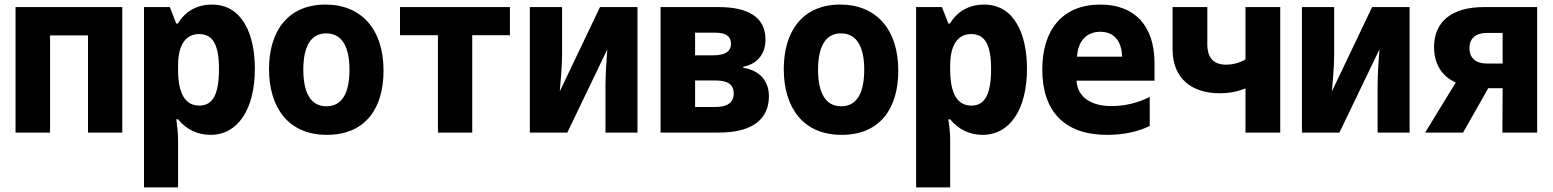

<svg xmlns="http://www.w3.org/2000/svg" viewBox="-20 -580 6796 840"><path d="M48 0H199V-425H365V0H515V-549H48Z M610 240H759V31C759 3 755 -33 751 -58H759C796 -12 847 10 901 10C1020 10 1095 -101 1095 -279C1095 -429 1041 -560 907 -560C845 -560 792 -533 758 -477H751L723 -549H610ZM852 -118C793 -118 759 -166 759 -276V-292C759 -385 793 -431 851 -431C913 -431 938 -381 938 -278C938 -171 913 -118 852 -118Z M1410 10C1581 10 1658 -109 1658 -271C1658 -453 1560 -560 1404 -560C1240 -560 1157 -444 1157 -278C1157 -110 1241 10 1410 10ZM1408 -115C1339 -115 1307 -175 1307 -275C1307 -372 1337 -434 1407 -434C1477 -434 1509 -374 1509 -275C1509 -175 1478 -115 1408 -115Z M1896 0H2046V-426H2211V-549H1730V-426H1896Z M2298 0H2462L2637 -364C2634 -324 2629 -258 2629 -208V0H2769V-549H2605L2429 -180C2433 -222 2439 -294 2439 -341V-549H2298Z M2870 0H3125C3279 0 3344 -64 3344 -159C3344 -228 3301 -273 3232 -283V-288C3296 -301 3329 -346 3329 -407C3329 -507 3250 -549 3125 -549H2870ZM3021 -338V-437H3111C3155 -437 3178 -421 3178 -389C3178 -354 3151 -338 3102 -338ZM3021 -112V-228H3108C3162 -228 3190 -212 3190 -171C3190 -129 3159 -112 3110 -112Z M3662 10C3833 10 3910 -109 3910 -271C3910 -453 3812 -560 3656 -560C3492 -560 3409 -444 3409 -278C3409 -110 3493 10 3662 10ZM3660 -115C3591 -115 3559 -175 3559 -275C3559 -372 3589 -434 3659 -434C3729 -434 3761 -374 3761 -275C3761 -175 3730 -115 3660 -115Z M3988 240H4137V31C4137 3 4133 -33 4129 -58H4137C4174 -12 4225 10 4279 10C4398 10 4473 -101 4473 -279C4473 -429 4419 -560 4285 -560C4223 -560 4170 -533 4136 -477H4129L4101 -549H3988ZM4230 -118C4171 -118 4137 -166 4137 -276V-292C4137 -385 4171 -431 4229 -431C4291 -431 4316 -381 4316 -278C4316 -171 4291 -118 4230 -118Z M4823 10C4894 10 4958 -3 5010 -29V-156C4961 -131 4905 -116 4842 -116C4756 -116 4694 -153 4690 -227H5031V-303C5031 -468 4944 -560 4794 -560C4628 -560 4540 -449 4540 -276C4540 -92 4638 10 4823 10ZM4692 -332C4696 -401 4734 -441 4794 -441C4852 -441 4888 -402 4889 -332Z M5429 0H5581V-549H5429V-320C5400 -303 5369 -297 5344 -297C5300 -297 5262 -317 5262 -386V-549H5110V-365C5110 -232 5199 -172 5316 -172C5357 -172 5393 -179 5429 -193Z M5676 0H5840L6015 -364C6012 -324 6007 -258 6007 -208V0H6147V-549H5983L5807 -180C5811 -222 5817 -294 5817 -341V-549H5676Z M6215 0H6381L6491 -194H6554L6553 0H6705V-549H6472C6336 -549 6254 -489 6254 -374C6254 -299 6289 -246 6349 -219ZM6486 -302C6437 -302 6409 -325 6409 -370C6409 -413 6437 -436 6486 -436H6554V-302Z"/></svg>

Font: Noto Sans Mono SemiCondensed ExtraBold
Style: Regular
Weight: 800
Width: 4
Designer: Monotype Design Team
Foundry: Monotype Imaging Inc.
Version: Version 2.014